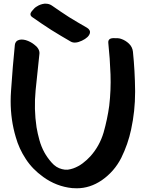

<svg xmlns="http://www.w3.org/2000/svg" viewBox="-20 -971 778 1029"><path d="M153.3 -878.9Q203.1 -843.8 254.9 -810.5Q306.6 -778.3 359.4 -748Q381.8 -735.4 418.9 -752.9Q456.1 -770.5 461.9 -793.9Q463.9 -801.8 460 -808.6Q456.1 -816.4 446.3 -822.3Q398.4 -849.6 350.6 -878.9Q303.7 -909.2 257.8 -941.4Q243.2 -951.2 225.6 -951.2Q221.7 -951.2 217.8 -951.2Q195.3 -948.2 177.7 -936.5Q166 -930.7 150.4 -911.1Q134.8 -891.6 153.3 -878.9ZM692.4 -694.3Q689.5 -719.7 670.9 -737.3Q652.3 -754.9 628.9 -762.7Q616.2 -767.6 586.9 -766.6Q557.6 -765.6 560.5 -740.2Q569.3 -657.2 572.3 -572.3Q575.2 -488.3 565.4 -404.3Q555.7 -333 535.2 -260.7Q513.7 -188.5 464.8 -133.8Q446.3 -113.3 422.9 -95.7Q399.4 -78.1 372.1 -68.4Q357.4 -63.5 342.8 -61.5Q327.1 -60.5 312.5 -64.5Q280.3 -72.3 256.8 -99.6Q233.4 -126 217.8 -154.3Q201.2 -184.6 191.4 -219.7Q181.6 -254.9 175.8 -289.1Q161.1 -386.7 170.9 -487.3Q181.6 -586.9 191.4 -683.6Q192.4 -697.3 184.6 -710Q176.8 -722.7 163.1 -732.4Q143.6 -748 118.2 -755.9Q92.8 -762.7 76.2 -754.9Q69.3 -752 65.4 -746.1Q60.5 -739.3 59.6 -730.5Q47.9 -615.2 39.1 -483.4Q37.1 -456.1 37.1 -428.7Q37.1 -328.1 64.5 -236.3Q82 -173.8 118.2 -119.1Q153.3 -64.5 211.9 -22.5Q282.2 28.3 366.2 37.1Q378.9 38.1 391.6 38.1Q461.9 38.1 525.4 -4.9Q592.8 -51.8 629.9 -125Q666 -198.2 682.6 -276.4Q704.1 -375 704.1 -477.5Q704.1 -481.4 704.1 -484.4Q703.1 -590.8 692.4 -694.3Z"/></svg>

Font: TroubleSide
Style: Comic
Weight: 400
Designer: Koroletov
Version: 1_5